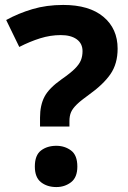

<svg xmlns="http://www.w3.org/2000/svg" viewBox="-20 -988 517 777"><path d="M142 -476V-512Q142 -562 160 -596.5Q178 -631 229 -667Q265 -692 283 -710Q301 -728 307.5 -744.5Q314 -761 314 -781Q314 -812 290.5 -829Q267 -846 226 -846Q184 -846 142.5 -833Q101 -820 58 -798L5 -907Q54 -934 111 -951Q168 -968 236 -968Q341 -968 398.5 -920Q456 -872 456 -791Q456 -730 427 -688Q398 -646 339 -604Q308 -582 291 -565.5Q274 -549 267.5 -534Q261 -519 261 -498V-476ZM121 -314Q121 -360 146 -379Q171 -398 208 -398Q242 -398 267.5 -379Q293 -360 293 -314Q293 -270 267.5 -250.5Q242 -231 208 -231Q171 -231 146 -250.5Q121 -270 121 -314Z"/></svg>

Font: Noto Sans Khmer UI
Style: Bold
Weight: 700
Designer: Danh Hong and the Monotype Design Team
Foundry: Monotype Imaging Inc.
Version: Version 2.002; ttfautohint (v1.8.4.7-5d5b)